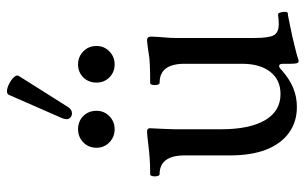

<svg xmlns="http://www.w3.org/2000/svg" viewBox="-183 -678 877 551"><g transform="rotate(-90 255.5 -402.5)"><path d="M355 16Q351 16 349.5 10.5Q348 5 348 -6V-28Q348 -40 342 -40Q339 -40 336 -38Q333 -36 329 -32Q304 -10 278.5 0.5Q253 11 224 11Q181 11 149.5 -12Q118 -35 101.5 -77.5Q85 -120 85 -181V-311Q85 -347 71.5 -365Q58 -383 31 -383Q27 -383 25.5 -390Q24 -397 25.5 -403.5Q27 -410 31 -410Q57 -410 77 -411.5Q97 -413 113 -415Q129 -417 139 -418Q149 -419 153 -419Q163 -419 163 -411Q162 -386 161 -368.5Q160 -351 160 -338V-207Q160 -125 186 -80.5Q212 -36 261 -36Q302 -36 325 -65.5Q348 -95 348 -147V-311Q348 -347 334.5 -365Q321 -383 293 -383Q289 -383 287.5 -390Q286 -397 287.5 -403.5Q289 -410 293 -410Q323 -410 345.5 -411Q368 -412 382 -415Q396 -417 404 -418Q412 -419 416 -419Q421 -419 423.5 -416Q426 -413 426 -406Q425 -384 423.5 -367.5Q422 -351 422 -338V-111Q422 -69 430 -55Q438 -41 462 -41Q469 -41 475 -41.5Q481 -42 488 -43Q493 -44 495 -37Q497 -30 497 -23Q497 -16 493 -15Q488 -15 479 -13Q470 -11 457 -8.5Q444 -6 426 -2Q409 2 397 5Q385 8 377 10Q369 12 361 15Q359 16 355 16ZM160 -512Q138 -512 122.5 -527Q107 -542 107 -564Q107 -587 122.5 -602Q138 -617 160 -617Q183 -617 198 -602Q213 -587 213 -564Q213 -542 197.5 -527Q182 -512 160 -512ZM346 -512Q324 -512 309 -527Q294 -542 294 -564Q294 -587 309 -602Q324 -617 346 -617Q368 -617 383.5 -602Q399 -587 399 -564Q399 -542 383.5 -527Q368 -512 346 -512ZM224 -646Q217 -635 207 -634.5Q197 -634 191.5 -641.5Q186 -649 192 -663L259 -816Q262 -821 269 -821Q278 -821 290 -815Q302 -809 309.5 -801Q317 -793 313 -787Z"/></g></svg>

Font: Junicode VF
Style: Regular
Weight: 400
Designer: Peter S. Baker
Version: Version 2.213